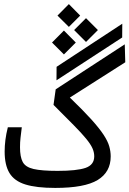

<svg xmlns="http://www.w3.org/2000/svg" viewBox="-20 -923 637 946"><path d="M252 2.9Q159.2 2.9 104.7 -14.2Q50.3 -31.2 26.6 -70.6Q2.9 -109.9 2.9 -176.3Q2.9 -204.1 6.6 -233.6Q10.3 -263.2 18.6 -295.9H87.4Q83.5 -266.1 81.1 -244.1Q78.6 -222.2 78.6 -197.3Q78.6 -149.9 92 -124.8Q105.5 -99.6 145.5 -90.3Q185.5 -81.1 264.2 -81.1Q357.9 -81.1 401.1 -95.7Q444.3 -110.4 444.3 -152.8Q444.3 -172.9 435.3 -192.9Q426.3 -212.9 404.3 -239.7Q382.3 -266.6 343 -306.4Q303.7 -346.2 243.7 -406.2L254.4 -482.9L594.7 -704.6L597.2 -616.2L324.2 -442.4Q389.6 -379.4 429.7 -335Q469.7 -290.5 490.5 -258.8Q511.2 -227.1 518.3 -201.9Q525.4 -176.8 525.4 -152.3Q525.4 -75.2 461.2 -36.1Q397 2.9 252 2.9ZM258.3 -527.3 258.8 -593.8 582.5 -806.2 582 -738.3ZM294.9 -654.8 236.3 -713.4 294.9 -772.5 353.5 -713.4ZM403.8 -716.3 345.2 -774.9 403.8 -833.5 462.4 -774.9ZM319.3 -790.5 263.2 -846.2 319.3 -902.8 375 -846.2Z"/></svg>

Font: CaskaydiaMono NF SemiLight
Style: Regular
Weight: 350
Designer: Aaron Bell
Foundry: Saja Typeworks
Version: Version 2111.001; ttfautohint (v1.8.4);Nerd Fonts 3.1.1